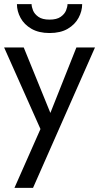

<svg xmlns="http://www.w3.org/2000/svg" viewBox="-20 -690 480 930"><path d="M133 -670Q133 -657 140 -639.5Q147 -622 166 -608.5Q185 -595 220 -595Q255 -595 274 -608.5Q293 -622 300 -639.5Q307 -657 307 -670H378Q378 -636 360.5 -603.5Q343 -571 308 -550.5Q273 -530 220 -530Q168 -530 132.5 -550.5Q97 -571 79.5 -603.5Q62 -636 62 -670ZM140 220H50L176 -65L0 -460H95L224 -143L350 -460H440Z"/></svg>

Font: Venryn Sans
Style: Regular
Weight: 400
Designer: Owen Earl, indestructible type* (font) & Cristiano Sobral (main changes)
Version: Version 3.600; ttfautohint (v1.8.3)